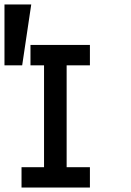

<svg xmlns="http://www.w3.org/2000/svg" viewBox="-20 -838 586 858"><path d="M381.8 0H76.2V-90.8H176.8V-545.9H116.2V-637.2H381.8V-545.9H277.8V-90.8H381.8ZM119.6 -817.9 79.1 -545.9H0V-817.9Z"/></svg>

Font: Anonymous Pro
Style: Bold
Weight: 700
Monospace: yes
Designer: Mark Simonson
Version: Version 1.003